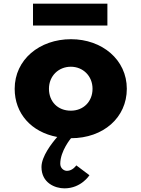

<svg xmlns="http://www.w3.org/2000/svg" viewBox="-20 -743 776 1053"><path d="M60.5 -256C60.5 -120.7 151.5 -18.3 293.9 8.2C264.2 42.2 207.5 114.7 207.5 173C207.5 260 281.5 290 333.5 290C425.5 290 470.5 218 470.5 218L398.5 164C398.5 164 378.5 194 347.5 194C330.5 194 310.5 180 310.5 155C310.5 85 369.5 15 369.5 15C546.5 15 675.5 -98 675.5 -256C675.5 -416 539.5 -528 369.5 -528C196.5 -528 60.5 -416 60.5 -256ZM248.5 -256C248.5 -327 301.5 -377 368.5 -377C434.5 -377 487.5 -327 487.5 -256C487.5 -186 437.5 -136 368.5 -136C296.5 -136 248.5 -186 248.5 -256ZM161 -723V-603H569V-723Z"/></svg>

Font: Sztylet
Style: Bd
Weight: 700
Foundry: Cannot Into Space Fonts, PlusOne Fonts
Version: Version 0.12